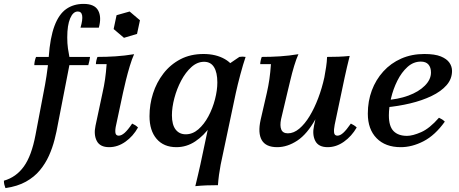

<svg xmlns="http://www.w3.org/2000/svg" viewBox="-125 -740 2353 985"><path d="M304 -720Q360 -720 378.5 -686.5Q397 -653 382 -598H288Q300 -639 296.5 -660Q293 -681 274 -681Q250 -681 235 -646Q220 -611 220 -548Q220 -517 223.5 -492Q227 -467 231 -448V-406L173 -108Q166 -67 155 -24Q144 19 126 59Q108 99 79.5 133.5Q51 168 8 192Q-35 216 -97 225Q-100 217 -102.5 208Q-105 199 -105 187Q-42 169 -2.5 114Q37 59 57 -47L99 -268Q106 -302 113.5 -350Q121 -398 125 -448Q132 -547 154.5 -607Q177 -667 214.5 -693.5Q252 -720 304 -720ZM328 -406H51Q51 -415 53.5 -427Q56 -439 60 -448H337Q336 -440 333.5 -427.5Q331 -415 328 -406ZM435 15Q388 15 371.5 -17Q355 -49 365 -95L401 -264Q409 -299 414 -333.5Q419 -368 422 -411H367Q367 -419 369.5 -430Q372 -441 375 -448Q422 -448 468 -451Q514 -454 563 -462Q552 -438 541 -401.5Q530 -365 521 -328.5Q512 -292 506 -264L471 -100Q465 -75 467 -59.5Q469 -44 484 -44Q498 -44 514.5 -58.5Q531 -73 553 -106Q562 -102 569 -97.5Q576 -93 583 -86Q558 -41 518.5 -13Q479 15 435 15ZM540 -681 593 -636 578 -566 511 -546 458 -591 473 -662Z M877 215Q885 183 891 156.5Q897 130 903 104L953 -132L992 -248L1006 -382L1103 -448Q1119 -451 1135 -448Q1122 -410 1108 -357.5Q1094 -305 1085 -264L1007 105Q1002 131 998.5 157Q995 183 993 210Q963 210 935 211Q907 212 877 215ZM780 15Q715 15 678.5 -27.5Q642 -70 642 -144Q642 -204 660 -260.5Q678 -317 713.5 -363Q749 -409 800.5 -436Q852 -463 919 -463Q983 -463 1029 -436.5Q1075 -410 1086 -363L1027 -320Q1027 -261 1008.5 -202Q990 -143 955.5 -93.5Q921 -44 876.5 -14.5Q832 15 780 15ZM828 -51Q863 -51 892.5 -76.5Q922 -102 944 -143Q966 -184 978 -230.5Q990 -277 990 -317Q990 -368 973 -395.5Q956 -423 922 -423Q887 -423 857 -396Q827 -369 804.5 -326.5Q782 -284 769.5 -236.5Q757 -189 757 -149Q757 -100 776 -75.5Q795 -51 828 -51Z M1297 15Q1239 15 1218 -21Q1197 -57 1212 -125L1244 -264Q1252 -299 1257 -333.5Q1262 -368 1265 -411H1210Q1210 -419 1212.5 -430Q1215 -441 1218 -448Q1265 -448 1311.5 -451Q1358 -454 1406 -462Q1395 -438 1384 -401.5Q1373 -365 1364.5 -328.5Q1356 -292 1349 -264L1317 -129Q1310 -95 1318 -75.5Q1326 -56 1352 -56Q1382 -56 1410.5 -80Q1439 -104 1463.5 -144.5Q1488 -185 1507.5 -236.5Q1527 -288 1539 -343H1567Q1538 -209 1494.5 -130.5Q1451 -52 1400 -18.5Q1349 15 1297 15ZM1556 15Q1509 15 1492.5 -17Q1476 -49 1486 -95L1539 -343Q1544 -370 1548 -396Q1552 -422 1553 -448Q1583 -448 1611 -449Q1639 -450 1669 -453Q1661 -422 1655 -395.5Q1649 -369 1643 -342L1592 -100Q1587 -75 1589 -59.5Q1591 -44 1606 -44Q1620 -44 1636 -58.5Q1652 -73 1675 -106Q1683 -102 1690.5 -97.5Q1698 -93 1705 -86Q1679 -41 1639.5 -13Q1600 15 1556 15Z M1963 -43Q1992 -43 2035.5 -62Q2079 -81 2127 -136Q2136 -132 2143 -127.5Q2150 -123 2157 -116Q2107 -46 2048 -15.5Q1989 15 1931 15Q1852 15 1807 -31Q1762 -77 1762 -157Q1762 -221 1782.5 -276Q1803 -331 1841.5 -373.5Q1880 -416 1933.5 -439.5Q1987 -463 2052 -463Q2106 -463 2136.5 -450.5Q2167 -438 2180.5 -418.5Q2194 -399 2194 -376Q2194 -335 2166 -303Q2138 -271 2089 -247.5Q2040 -224 1979 -209.5Q1918 -195 1853 -189L1850 -226Q1917 -230 1970 -249.5Q2023 -269 2054.5 -300.5Q2086 -332 2086 -368Q2086 -394 2073 -409Q2060 -424 2034 -424Q1996 -424 1965.5 -396.5Q1935 -369 1913.5 -326Q1892 -283 1881 -235.5Q1870 -188 1870 -148Q1870 -92 1894 -67.5Q1918 -43 1963 -43Z"/></svg>

Font: Poltawski Nowy Medium
Style: Italic
Weight: 500
Italic angle: -12°
Version: Version 1.001;gftools[0.9.25]